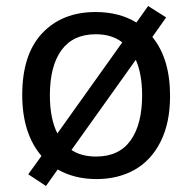

<svg xmlns="http://www.w3.org/2000/svg" viewBox="-20 -586 640 639"><path d="M546 -267Q546 -177 514.5 -114.5Q483 -52 428 -21Q373 10 301 10Q228 10 172 -22L133 33L74 -6L118 -67Q54 -142 54 -270Q54 -405 120.5 -475.5Q187 -546 298 -546Q377 -546 434 -511L473 -566L533 -528L487 -463Q546 -391 546 -267ZM171 -142 387 -445Q352 -472 299 -472Q223 -472 184.5 -419Q146 -366 146 -269Q146 -191 171 -142ZM453 -269Q453 -339 432 -387L218 -87Q250 -65 300 -65Q376 -65 414.5 -118.5Q453 -172 453 -269Z"/></svg>

Font: Noto Sans Mono UI
Style: Regular
Weight: 400
Monospace: yes
Designer: Monotype Design team
Foundry: Monotype Imaging Inc.
Version: Version 1.000